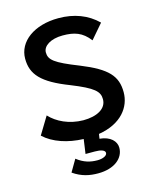

<svg xmlns="http://www.w3.org/2000/svg" viewBox="-123 -716 809 1003"><g transform="rotate(-15 281.5 -214.5)"><path d="M282 204C371 204 423 159 423 103C423 68 393 36 335 31L339 6C464 -14 520 -92 520 -171C520 -259 477 -307 336 -364C206 -415 181 -437 181 -477C181 -512 224 -540 288 -540C351 -540 393 -527 433 -475L500 -553C446 -606 375 -633 290 -633C159 -633 68 -566 68 -473C68 -388 115 -335 260 -279C380 -231 406 -206 406 -164C406 -112 352 -84 279 -84C202 -85 139 -116 100 -158L43 -64C93 -17 170 8 255 11L244 89H295C326 89 349 96 349 111C349 127 324 137 296 137C258 137 223 128 186 99L148 164C194 196 237 204 282 204Z"/></g></svg>

Font: Inconsolata SemiExpanded
Style: Bold
Weight: 700
Width: 6
Monospace: yes
Designer: Raph Levien, Cyreal, Brenton Simpson
Foundry: Raph Levien, Cyreal, Google
Version: Version 3.100